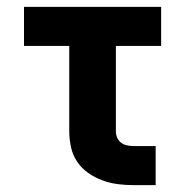

<svg xmlns="http://www.w3.org/2000/svg" viewBox="-20 -540 540 560"><path d="M370 0Q346 0 323 -3Q300 -6 278.5 -14Q257 -22 237.5 -35.5Q218 -49 205 -68.5Q192 -88 187 -111Q182 -134 182 -157V-406H50V-520H450V-406H318V-157Q318 -147 322 -138Q326 -129 333.5 -123.5Q341 -118 350.5 -116Q360 -114 370 -114H434V0Z"/></svg>

Font: Iosevka Curly Heavy
Style: Regular
Weight: 900
Monospace: yes
Designer: Belleve Invis
Foundry: Belleve Invis
Version: Version 22.1.2; ttfautohint (v1.8.4)